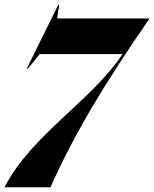

<svg xmlns="http://www.w3.org/2000/svg" viewBox="-42 -790 650 810"><path d="M-22 -2V0H171C273 -231 415 -461 587 -709L588 -712H199L208 -770H204L71 -501H76L126 -562H475C345 -365 94 -224 -22 -2Z"/></svg>

Font: Nyght Serif Bold Italic
Style: Regular
Weight: 700
Italic angle: -16°
Designer: Maksym Kobuzan
Version: Version 0.410;Glyphs 3.1.2 (3151)